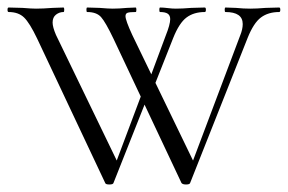

<svg xmlns="http://www.w3.org/2000/svg" viewBox="-25 -488 766 511"><path d="M718 -456Q689 -456 669.5 -441.5Q650 -427 634 -387L481 -1Q480 3 470 3Q461 3 458 -1L277 -385Q256 -429 244 -442.5Q232 -456 207 -456Q205 -456 205 -462Q205 -468 207 -468L240 -467Q264 -465 275 -465Q291 -465 313 -467L336 -468Q338 -468 338 -462Q338 -456 336 -456Q320 -456 314.5 -454Q309 -452 309 -445Q309 -434 327 -395L491 -56L470 -11L614 -393Q621 -410 621 -424Q621 -456 575 -456Q573 -456 573 -462Q573 -468 575 -468L603 -467Q623 -465 641 -465Q658 -465 682 -467L718 -468Q721 -468 721 -462Q721 -456 718 -456ZM266 3Q256 3 255 -1L74 -385Q54 -427 39 -441.5Q24 -456 -2 -456Q-5 -456 -5 -462Q-5 -468 -2 -468L35 -467Q59 -465 71 -465Q89 -465 115 -467L144 -468Q146 -468 146 -462Q146 -456 144 -456Q133 -456 124 -449Q115 -442 115 -428Q115 -416 124 -395L288 -56L267 -11L359 -256L373 -243L277 -1Q276 3 266 3ZM428 -437Q428 -447 421.5 -451.5Q415 -456 401 -456Q399 -456 399 -462Q399 -468 401 -468Q410 -468 421.5 -466.5Q433 -465 443 -465Q460 -465 484 -467L520 -468Q523 -468 523 -462Q523 -456 520 -456Q491 -456 471.5 -441.5Q452 -427 436 -387L379 -243L365 -256L416 -393Q428 -423 428 -437Z"/></svg>

Font: Cormorant Unicase Light
Style: Regular
Weight: 300
Designer: Christian Thalmann (Catharsis Fonts)
Foundry: Catharsis Fonts
Version: Version 4.000